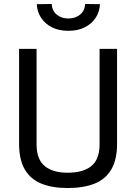

<svg xmlns="http://www.w3.org/2000/svg" viewBox="-20 -936 685 966"><path d="M320 10Q243 10 188.5 -12Q134 -34 105 -83Q76 -132 76 -213V-690H164V-210Q164 -134 205 -100.5Q246 -67 320 -67Q398 -67 439.5 -100.5Q481 -134 481 -210V-690H569V-213Q569 -133 540 -83.5Q511 -34 455.5 -12Q400 10 320 10ZM324 -781Q276 -781 241.5 -798.5Q207 -816 187 -846Q167 -876 165 -915L240 -916Q242 -882 265.5 -862.5Q289 -843 324 -843Q359 -843 383 -862.5Q407 -882 408 -916L483 -915Q481 -876 461 -846Q441 -816 406.5 -798.5Q372 -781 324 -781Z"/></svg>

Font: Cairo Play Medium
Style: Regular
Weight: 500
Version: Version 3.119